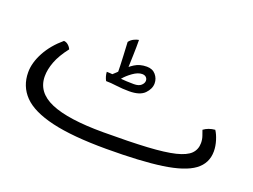

<svg xmlns="http://www.w3.org/2000/svg" viewBox="-85 -687 1160 879"><g transform="rotate(20 495.5 -248.0)"><path d="M489.7 12.2Q324.7 12.2 224.4 -11.5Q124 -35.2 79.1 -81.5Q34.2 -127.9 34.2 -195.8Q34.2 -242.2 61.5 -293Q88.9 -343.8 139.2 -386.2Q150.4 -385.7 160.2 -377.4Q169.9 -369.1 174.8 -357.9Q140.6 -314 126.2 -275.9Q111.8 -237.8 111.8 -204.6Q111.8 -126.5 195.6 -90.6Q279.3 -54.7 450.2 -54.7Q579.6 -54.7 664.6 -59.6Q749.5 -64.5 798.6 -76.4Q847.7 -88.4 868.2 -109.1Q888.7 -129.9 888.7 -161.1Q888.7 -178.7 883.3 -194.3Q877.9 -210 874 -220.7Q897 -237.8 929.2 -240.7Q940.4 -224.1 948.7 -197.3Q957 -170.4 957 -145.5Q957 -86.9 909.9 -52.2Q862.8 -17.6 760 -2.7Q657.2 12.2 489.7 12.2ZM498 -271.5Q465.3 -271.5 435.8 -275.4Q406.2 -279.3 383.3 -279.3Q373 -298.3 371.6 -320.3Q375.5 -320.3 386.2 -319.8Q397 -319.3 399.4 -318.8Q415.5 -332.5 434.1 -353Q452.6 -373.5 477.5 -389.4Q502.4 -405.3 536.6 -405.3Q564.5 -405.3 580.1 -387Q595.7 -368.7 595.7 -345.2Q595.7 -318.4 572.8 -294.9Q549.8 -271.5 498 -271.5ZM506.8 -309.6Q531.2 -309.6 542.7 -320.3Q554.2 -331.1 554.2 -342.8Q554.2 -352.5 547.4 -359.4Q540.5 -366.2 527.8 -366.2Q507.8 -366.2 483.4 -348.9Q459 -331.5 443.4 -312.5Q453.1 -311.5 471.4 -310.5Q489.7 -309.6 506.8 -309.6ZM420.9 -324.2Q420.4 -371.1 418 -414.1Q415.5 -457 414.6 -481.4Q422.9 -493.2 436.8 -500Q450.7 -506.8 460.4 -507.8Q460.9 -474.6 459.5 -433.3Q458 -392.1 457 -357.4Z"/></g></svg>

Font: Harmattan
Style: Regular
Weight: 400
Designer: George W. Nuss III and SIL International
Foundry: SIL International
Version: Version 4.000